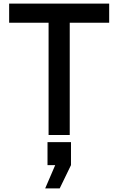

<svg xmlns="http://www.w3.org/2000/svg" viewBox="-20 -753 660 1071"><path d="M589 -733V-626H369V0H251V-626H31V-733ZM245 40H376V168L313 298H232L288 168H245Z"/></svg>

Font: Kreadon Light
Style: Bold
Weight: 600
Designer: Reiya WATANABE
Foundry: StudioGnu
Version: Version 1.003; ttfautohint (v1.8.4.7-5d5b);gftools[0.9.32]